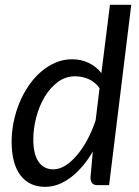

<svg xmlns="http://www.w3.org/2000/svg" viewBox="-20 -756 569 784"><path d="M379 0Q361.5 0 355.5 -9Q349.5 -18 349.5 -31L359 -137.5Q340 -104.5 317.5 -78Q295 -51.5 270.2 -32.5Q245.5 -13.5 218.8 -3.2Q192 7 164.5 7Q99.5 7 63.5 -40.2Q27.5 -87.5 27.5 -177.5Q27.5 -218.5 36 -259.5Q44.5 -300.5 60.2 -338Q76 -375.5 98.2 -407.8Q120.5 -440 148 -463.5Q175.5 -487 207.2 -500.5Q239 -514 274 -514Q311.5 -514 342.2 -499.2Q373 -484.5 394 -457.5L429 -736.5H516L425.5 0ZM198 -64.5Q222 -64.5 246.2 -79.5Q270.5 -94.5 293.2 -121Q316 -147.5 336 -184.2Q356 -221 370.5 -264.5L386.5 -396Q367.5 -422.5 340.8 -433.5Q314 -444.5 287 -444.5Q247.5 -444.5 216 -421Q184.5 -397.5 162.2 -360.2Q140 -323 128 -277Q116 -231 116 -186.5Q116 -127 137.2 -95.8Q158.5 -64.5 198 -64.5Z"/></svg>

Font: Lato
Style: Italic
Weight: 400
Italic angle: -7°
Designer: Lukasz Dziedzic
Foundry: tyPoland Lukasz Dziedzic
Version: Version 2.007; 2014-02-27